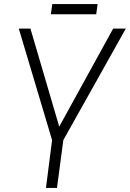

<svg xmlns="http://www.w3.org/2000/svg" viewBox="-20 -920 636 940"><path d="M259 0H205L235 -234L72 -780H129L270 -300L534 -780H596L290 -234ZM451 -850H229L236 -900H458Z"/></svg>

Font: Tanohe Sans Light
Style: Italic
Weight: 300
Designer: Village Type and Design LLC & Cristiano Sobral
Foundry: Cooper Hewitt Smithsonian Design Museum
Version: Version 1.00;September 29, 2021;FontCreator 13.0.0.2655 64-b